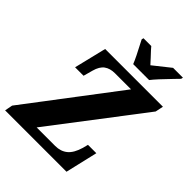

<svg xmlns="http://www.w3.org/2000/svg" viewBox="-257 -1066 1201 1201"><g transform="rotate(45 343.5 -465.5)"><path d="M15 -52 469 -650H327Q284 -650 256.5 -630Q229 -610 216 -562L199 -500H124L176 -714H687L676 -661L220 -64H384Q432 -64 464.5 -90.5Q497 -117 515 -179L524 -214H598L548 0H5ZM295 -918 298 -931H367Q377 -918 416 -877L448 -842Q477 -864 560 -931H647L644 -918Q635 -908 612 -885Q534 -805 508 -771H367Q354 -806 295 -918Z"/></g></svg>

Font: Noto Serif NarrowExtraBold
Style: Italic
Weight: 800
Width: 4
Italic angle: -12°
Designer: Monotype Design Team
Foundry: Monotype Imaging Inc.
Version: Version 1.001